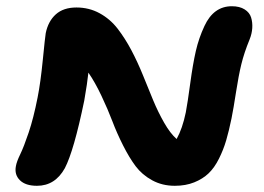

<svg xmlns="http://www.w3.org/2000/svg" viewBox="-20 -601 843 613"><path d="M98.1 -7.8Q61.5 -7.8 43.5 -25.6Q25.4 -43.5 30.8 -70.8Q33.2 -85 44.7 -108.6Q56.2 -132.3 71.5 -177.7Q86.9 -223.1 100.1 -290Q109.4 -336.4 116.7 -410.2Q124 -483.9 126 -495.1Q133.8 -533.2 158.2 -555.2Q182.6 -577.1 224.1 -577.1Q264.2 -577.1 297.9 -558.8Q331.5 -540.5 355.5 -509.5Q379.4 -478.5 399.4 -440.7Q419.4 -402.8 436.5 -360.6Q453.6 -318.4 469.2 -280.5Q484.9 -242.7 504.2 -209Q523.4 -175.3 543.9 -157.2Q562.5 -190.4 573.2 -242.2Q579.1 -273.4 587.4 -335Q595.7 -396.5 605.2 -438Q614.7 -479.5 632.8 -518.1Q662.1 -581.1 720.2 -581.1Q745.1 -581.1 761 -571Q776.9 -561 781.7 -545.2Q786.6 -529.3 785.4 -511.2Q784.2 -493.2 776.9 -475.1Q759.3 -432.1 750.5 -395.8Q741.7 -359.4 733.6 -307.1Q725.6 -254.9 719.2 -223.1Q710.9 -182.6 702.1 -152.8Q693.4 -123 679 -94.2Q664.6 -65.4 646 -47.6Q627.4 -29.8 600.1 -18.8Q572.8 -7.8 538.1 -7.8Q498 -7.8 465.8 -25.4Q433.6 -43 413.1 -70.3Q392.6 -97.7 372.8 -137Q353 -176.3 338.9 -213.6Q324.7 -251 304 -294.9Q283.2 -338.9 262.2 -369.1Q258.8 -335.9 249 -279.8Q215.8 -119.1 187 -64Q155.8 -7.8 98.1 -7.8Z"/></svg>

Font: Shantell Sans Irregular Bouncy
Style: Bold Italic
Weight: 700
Italic angle: -11.31°
Designer: Stephen Nixon, Anya Danilova, Shantell Martin
Foundry: Arrow Type
Version: Version 1.006;[9816181b4]